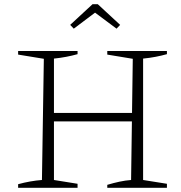

<svg xmlns="http://www.w3.org/2000/svg" viewBox="-20 -891 858 911"><path d="M489 0V-14Q519 -23 547 -29Q575 -35 602 -37L610 -612L489 -632V-649H772V-634Q747 -627 718.5 -621.5Q690 -616 659 -613V-37L772 -19V0ZM66 0V-17Q95 -25 123.5 -30Q152 -35 179 -37L188 -612L66 -632V-649H348V-634Q323 -627 294.5 -621.5Q266 -616 236 -613V-37L348 -19V0ZM210 -315V-355H634V-315ZM444 -871 550 -773 533 -755 431 -831 330 -755 313 -773 419 -871Z"/></svg>

Font: Piazzolla Thin Thin
Style: Regular
Weight: 250
Version: Version 2.005